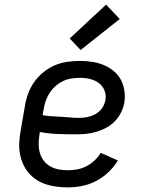

<svg xmlns="http://www.w3.org/2000/svg" viewBox="-20 -801 640 829"><path d="M273 8Q249 8 225 5Q201 2 179 -5Q157 -12 138 -24.5Q119 -37 104.5 -53.5Q90 -70 80.5 -91Q71 -112 66.5 -135Q62 -158 63 -182Q64 -206 68 -230L87 -340Q91 -367 100.5 -394Q110 -421 126.5 -445Q143 -469 166 -488Q189 -507 215.5 -518.5Q242 -530 270 -534Q298 -538 325 -538Q352 -538 378 -534Q404 -530 427 -520.5Q450 -511 469.5 -495.5Q489 -480 501 -458Q513 -436 517 -410Q521 -384 517 -358Q513 -336 502.5 -315Q492 -294 475.5 -277Q459 -260 438 -249Q417 -238 395 -231.5Q373 -225 351 -223Q329 -221 307 -221Q268 -221 229 -222.5Q190 -224 152 -231L150 -218Q147 -198 147 -178Q147 -158 152.5 -139.5Q158 -121 169.5 -106.5Q181 -92 197.5 -82.5Q214 -73 233.5 -69.5Q253 -66 273 -66Q293 -66 313 -69.5Q333 -73 352.5 -83Q372 -93 388 -108Q404 -123 415 -141L489 -108Q472 -80 447.5 -57Q423 -34 394 -19Q365 -4 334 2Q303 8 273 8ZM320 -292Q332 -292 344.5 -293.5Q357 -295 369 -298.5Q381 -302 392.5 -308.5Q404 -315 413 -324.5Q422 -334 427.5 -345.5Q433 -357 435 -369Q438 -383 435 -397.5Q432 -412 424.5 -423.5Q417 -435 406 -443Q395 -451 381.5 -456Q368 -461 353.5 -463Q339 -465 325 -465Q307 -465 288 -462Q269 -459 251.5 -450.5Q234 -442 219 -428.5Q204 -415 193.5 -398.5Q183 -382 177 -364Q171 -346 168 -328L164 -304Q183 -300 202.5 -299Q222 -298 242 -297Q262 -296 281.5 -294Q301 -292 320 -292ZM328 -585 281 -635 438 -781 497 -719Z"/></svg>

Font: Iosevka Curly Slab Extended
Style: Italic
Weight: 400
Width: 7
Italic angle: -9°
Monospace: yes
Designer: Belleve Invis
Foundry: Belleve Invis
Version: Version 11.1.0; ttfautohint (v1.8.3)